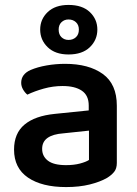

<svg xmlns="http://www.w3.org/2000/svg" viewBox="-20 -744 557 779"><path d="M248 -74Q280 -74 304.5 -80.5Q329 -87 341 -95V-214L237 -203Q195 -200 173 -184.5Q151 -169 151 -140Q151 -110 174.5 -92Q198 -74 248 -74ZM244 -485Q340 -485 397 -444Q454 -403 454 -315V-83Q454 -60 443 -46.5Q432 -33 414 -22Q386 -6 344 4.5Q302 15 248 15Q150 15 93.5 -23.5Q37 -62 37 -137Q37 -203 79.5 -238.5Q122 -274 203 -282L340 -296V-316Q340 -357 312 -376Q284 -395 234 -395Q195 -395 157.5 -384.5Q120 -374 91 -360Q81 -368 73.5 -381Q66 -394 66 -408Q66 -443 104 -460Q132 -472 169 -478.5Q206 -485 244 -485ZM143 -624Q143 -666 173.5 -695Q204 -724 258 -724Q314 -724 344.5 -695Q375 -666 375 -624Q375 -582 344.5 -552.5Q314 -523 258 -523Q204 -523 173.5 -552.5Q143 -582 143 -624ZM218 -624Q218 -604 229.5 -593Q241 -582 258 -582Q276 -582 288 -593Q300 -604 300 -624Q300 -643 288 -654Q276 -665 258 -665Q241 -665 229.5 -654Q218 -643 218 -624Z"/></svg>

Font: BalooTamma2SemiBold
Style: Regular
Weight: 600
Designer: Divya Kowshik, Shuchita Grover and Ek Type
Foundry: Ek Type
Version: Version 1.700